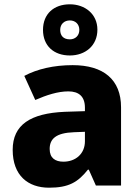

<svg xmlns="http://www.w3.org/2000/svg" viewBox="-20 -914 653 893"><path d="M305 -656C376 -656 433 -701 433 -776C433 -849 375 -894 305 -894C230 -894 180 -849 180 -775C180 -701 230 -656 305 -656ZM305 -731C275 -731 260 -748 260 -775C260 -802 279 -819 305 -819C330 -819 349 -802 349 -775C349 -748 330 -731 305 -731ZM318 -611C230 -611 153 -593 93 -561L144 -449C197 -472 249 -489 298 -489C346 -489 375 -466 375 -413V-397L281 -394C122 -387 39 -334 39 -217C39 -97 111 -41 208 -41C299 -41 342 -66 389 -125H393L426 -51H543V-415C543 -544 461 -611 318 -611ZM324 -299 375 -301V-257C375 -198 331 -162 275 -162C237 -162 211 -179 211 -221C211 -268 240 -296 324 -299Z"/></svg>

Font: Noto Sans Tamil UI ExtraBold
Style: Regular
Weight: 800
Designer: Jelle Bosma - Monotype Design Team
Foundry: Monotype Imaging Inc.
Version: Version 2.004